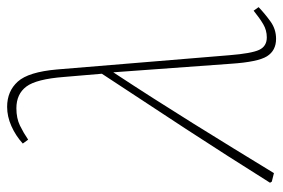

<svg xmlns="http://www.w3.org/2000/svg" viewBox="-148 -635 795 539"><g transform="rotate(-90 249.5 -365.5)"><path d="M410 12Q377 12 361 -13.5Q345 -39 340 -115L316 -445Q243 -334 173 -221.5Q103 -109 33 6L9 0L6 -5Q80 -123 157 -241Q234 -359 312 -477L303 -583Q297 -661 276 -689Q255 -717 215 -717Q187 -717 166.5 -707Q146 -697 127 -684L116 -699Q138 -719 165 -731Q192 -743 219 -743Q263 -743 290 -713Q317 -683 324 -603L364 -119Q369 -57 379 -35.5Q389 -14 414 -14Q434 -14 451 -24Q468 -34 489 -51L499 -37Q480 -19 458.5 -3.5Q437 12 410 12Z"/></g></svg>

Font: Source Serif 4 SmText ExtraLight
Style: Italic
Weight: 200
Italic angle: -12°
Designer: Frank Grießhammer
Foundry: Adobe
Version: Version 4.005;hotconv 1.1.0;makeotfexe 2.6.0